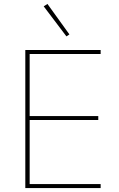

<svg xmlns="http://www.w3.org/2000/svg" viewBox="-20 -951 601 971"><path d="M316 -767 331 -777 220 -931 201 -919ZM489 0V-20H130V-344H477V-364H130V-678H489V-698H108V0Z"/></svg>

Font: IBM Plex Devanagari Thin
Style: Regular
Weight: 100
Designer: Mike Abbink, Paul van der Laan, Pieter van Rosmalen, Erin McLaughlin
Foundry: Bold Monday
Version: Version 1.0